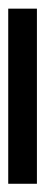

<svg xmlns="http://www.w3.org/2000/svg" viewBox="152 -104 108 455"><g transform="rotate(90 205.5 124.0)"><path d="M-2 90H413V158H-2Z"/></g></svg>

Font: usinhala85
Style: Book
Weight: 400
Designer: Jelle Bosma - Monotype Design Team
Foundry: Monotype Imaging Inc.
Version: Version 2.003